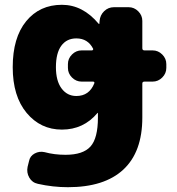

<svg xmlns="http://www.w3.org/2000/svg" viewBox="-20 -550 736 800"><path d="M373 -203Q375 -210 367 -210H320Q297 -210 280 -227Q263 -244 263 -267V-283Q263 -306 280 -323Q297 -340 320 -340H363Q366 -340 367.5 -342.5Q369 -345 368 -347Q346 -390 298 -390Q258 -390 235.5 -359.5Q213 -329 213 -270Q213 -213 236.5 -181.5Q260 -150 298 -150Q352 -150 373 -203ZM616 -340Q639 -340 656 -323Q673 -306 673 -283V-267Q673 -244 656 -227Q639 -210 616 -210H582Q573 -210 573 -202V-60Q573 83 494 156.5Q415 230 263 230Q200 230 138 216Q114 211 102 190Q90 169 95 145L101 121Q105 100 124.5 89.5Q144 79 166 84Q206 95 253 95Q326 95 357 60.5Q388 26 388 -60V-80L386 -79Q328 -10 238 -10Q149 -10 91 -79.5Q33 -149 33 -270Q33 -393 89 -461.5Q145 -530 238 -530Q325 -530 391 -451Q392 -450 393 -450Q394 -450 394 -451L395 -463Q397 -487 414 -503.5Q431 -520 455 -520H516Q539 -520 556 -503Q573 -486 573 -463V-349Q573 -340 582 -340Z"/></svg>

Font: Rounded Mplus 1c Black
Style: Regular
Weight: 900
Version: Version 1.059.20150529